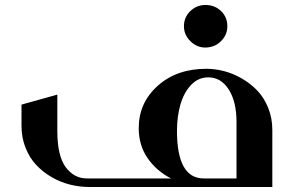

<svg xmlns="http://www.w3.org/2000/svg" viewBox="-20 -747 1175 767"><path d="M714.8 -642.1Q714.8 -678.2 740.2 -702.6Q765.6 -727.1 800.8 -727.1Q837.9 -727.1 863 -702.9Q888.2 -678.7 888.2 -642.1Q888.2 -607.4 862.5 -582.3Q836.9 -557.1 799.8 -557.1Q766.1 -557.1 740.5 -582.5Q714.8 -607.9 714.8 -642.1ZM209 -369.1V-224.1Q209 -124.5 242.4 -79.3Q275.9 -34.2 327.1 -34.2H663.1Q604.5 -64.5 569.3 -115.7Q534.2 -167 534.2 -234.9Q534.2 -336.4 610.1 -404.3Q686 -472.2 804.2 -472.2Q838.9 -472.2 875 -462.9Q911.1 -453.6 945.8 -433.6Q980.5 -413.6 1007.6 -385.5Q1034.7 -357.4 1051.3 -316.4Q1067.9 -275.4 1067.9 -227.1V0H336.9Q298.3 0 260 -9.5Q221.7 -19 186.5 -39.3Q151.4 -59.6 124.8 -87.9Q98.1 -116.2 82 -156.7Q65.9 -197.3 65.9 -244.1V-329.1ZM793.9 -34.2H924.8V-259.8Q924.8 -340.8 893.8 -389.4Q862.8 -438 812 -438Q772 -438 743.2 -407.5Q714.4 -377 700.7 -329.3Q687 -281.7 687 -224.1Q687 -34.2 793.9 -34.2Z"/></svg>

Font: Laureen pro
Style: Bold
Weight: 700
Designer: Ahmed zaza
Foundry: zazatype
Version: Version 1.000